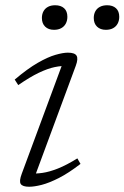

<svg xmlns="http://www.w3.org/2000/svg" viewBox="-20 -701 474 731"><path d="M63 -40 221.5 -468 235.5 -449.5Q214.5 -451 188 -445.5Q161.5 -440 127.5 -423.8Q93.5 -407.5 49.5 -377L36 -398Q85 -439.5 123.8 -461.8Q162.5 -484 191.2 -492.2Q220 -500.5 238.5 -500.5Q264.5 -500.5 271.5 -489Q278.5 -477.5 268.5 -450.5L109 -19.5L95 -41Q115.5 -39 141.8 -42.8Q168 -46.5 200.8 -59.5Q233.5 -72.5 274.5 -98L286.5 -77Q241 -42 204 -23.2Q167 -4.5 138.8 2.8Q110.5 10 91 10Q66 10 59 -0.5Q52 -11 63 -40ZM185.5 -587.5Q164.5 -587.5 152 -599.5Q139.5 -611.5 139.5 -632.5Q139.5 -647 145.5 -658Q151.5 -669 162.8 -675Q174 -681 190 -681Q211.5 -681 224 -669.8Q236.5 -658.5 236.5 -637Q236.5 -622.5 230.5 -611.2Q224.5 -600 213.2 -593.8Q202 -587.5 185.5 -587.5ZM383 -587.5Q362 -587.5 349.5 -599.5Q337 -611.5 337 -632.5Q337 -647 343 -658Q349 -669 360.5 -675Q372 -681 388 -681Q409 -681 421.5 -669.8Q434 -658.5 434 -637Q434 -622.5 428 -611.2Q422 -600 410.8 -593.8Q399.5 -587.5 383 -587.5Z"/></svg>

Font: Newsreader 9pt Light
Style: Italic
Weight: 300
Italic angle: -17°
Designer: Hugues Gentile
Foundry: Production Type
Version: Version 1.003